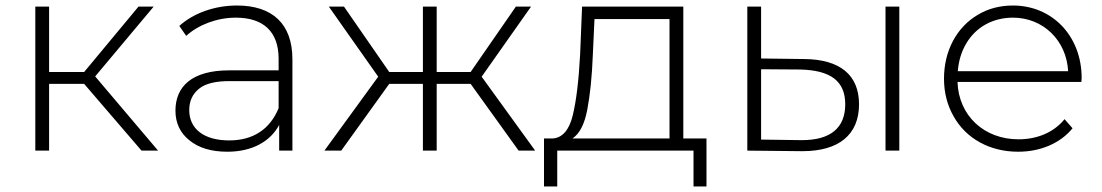

<svg xmlns="http://www.w3.org/2000/svg" viewBox="-20 -546 3996 696"><path d="M108 -522V0H158V-242H285L493 0H553L325 -269L537 -522H482L285 -285H158V-522Z M667 -37C700 -10 746 4 804 4C893 4 959 -32 992 -93V0H1040V-331C1040 -459 968 -526 839 -526C759 -526 682 -499 630 -452L655 -416C699 -456 766 -482 835 -482C936 -482 990 -430 990 -333V-291H811C675 -291 616 -232 616 -145C616 -100 633 -64 667 -37ZM701 -224C724 -243 761 -252 812 -252H990V-154C959 -78 898 -37 811 -37C719 -37 666 -79 666 -147C666 -180 678 -205 701 -224Z M1217 0 1391 -242H1513V0H1563V-242H1686L1860 0H1920L1726 -268L1905 -522H1850L1686 -285H1563V-522H1513V-285H1391L1227 -522H1172L1351 -268L1156 0Z M2000 130V0H2494V130H2541V-44H2457V-522H2090L2083 -350C2078 -254 2069 -180 2056 -127C2043 -74 2018 -46 1983 -44H1952V130ZM2109 -149C2119 -202 2126 -268 2129 -347L2135 -477H2407V-44H2055C2081 -61 2099 -96 2109 -149Z M2884 2C2886 2 2887 2 2889 2C3020 2 3094 -57 3094 -168C3094 -275 3024 -331 2895 -332L2739 -334V-522H2689V0ZM2739 -295 2882 -294C2991 -291 3044 -252 3044 -168C3044 -81 2989 -38 2887 -38C2885 -38 2884 -38 2882 -38L2739 -40ZM3190 0H3240V-522H3190Z M3437 -124C3482 -44 3567 4 3671 4C3751 4 3823 -26 3868 -81L3839 -114C3800 -66 3740 -41 3672 -41C3548 -41 3455 -126 3451 -249H3900L3901 -263C3901 -416 3794 -526 3652 -526C3605 -526 3562 -515 3524 -492C3448 -447 3402 -362 3402 -261C3402 -210 3414 -164 3437 -124ZM3483 -389C3518 -448 3579 -482 3652 -482C3761 -482 3846 -400 3852 -288H3452C3455 -325 3465 -359 3483 -389Z"/></svg>

Font: Montserrat Light
Style: Regular
Weight: 300
Designer: Julieta Ulanovsky
Foundry: Julieta Ulanovsky
Version: Version 7.200